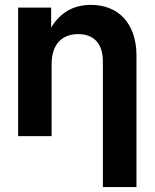

<svg xmlns="http://www.w3.org/2000/svg" viewBox="-20 -546 620 770"><path d="M187 -288.6C187 -372.1 231.9 -409.2 293.5 -409.2C356.4 -409.2 392.6 -371.1 392.6 -299.3V204.1H527.3V-322.8C527.3 -453.6 453.6 -526.4 344.7 -526.4C272.5 -526.4 220.2 -493.7 185.1 -435.5V-515.6H52.7V0H187Z"/></svg>

Font: Raveo Display Display SemiBold
Style: Regular
Weight: 600
Designer: Jakub Foglar, Rasmus Andersson (Inter)
Foundry: Jakubfoglar.com
Version: Version 1.100;Glyphs 3.2.3 (3260)